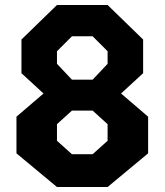

<svg xmlns="http://www.w3.org/2000/svg" viewBox="-20 -750 660 770"><path d="M208.5 0H411.5L574 -135V-282L465.5 -375L554 -456.5V-591.5L411.5 -730H208.5L66 -591.5V-456.5L154.5 -375L46 -282V-135ZM208.5 -185.5V-252L268.5 -306.5H351.5L411.5 -252V-185.5L351.5 -131.5H268.5ZM208.5 -494V-544.5L268.5 -604.5H351.5L411.5 -544.5V-494L351.5 -430.5H268.5Z"/></svg>

Font: Monaspace Krypton ExtraBold
Style: Regular
Weight: 800
Designer: Riley Cran & the Lettermatic Team
Foundry: Lettermatic
Version: Version 1.101 (Monaspace Krypton)